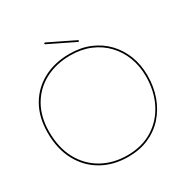

<svg xmlns="http://www.w3.org/2000/svg" viewBox="-208 -1110 1251 1292"><g transform="rotate(-30 417.5 -463.5)"><path d="M421 10Q307 10 218.5 -40Q130 -90 80 -182.5Q30 -275 30 -401Q30 -521 80 -608Q130 -695 218.5 -742Q307 -789 421 -789Q509 -789 579.5 -759.5Q650 -730 700.5 -677Q751 -624 778 -553.5Q805 -483 805 -401Q805 -313 778 -238Q751 -163 700.5 -107Q650 -51 579.5 -20.5Q509 10 421 10ZM42 -401Q42 -278 90.5 -188.5Q139 -99 225 -50.5Q311 -2 421 -2Q535 -2 618.5 -54Q702 -106 747.5 -196.5Q793 -287 793 -401Q793 -481 767 -549Q741 -617 692 -668.5Q643 -720 574.5 -748.5Q506 -777 421 -777Q311 -777 225 -731.5Q139 -686 90.5 -601.5Q42 -517 42 -401ZM522 -834Q522 -830 519 -829Q516 -828 513 -829L314 -926Q310 -928 310 -932Q310 -936 313.5 -937Q317 -938 321 -936L518 -840Q522 -838 522 -834Z"/></g></svg>

Font: Moirai One
Style: Regular
Weight: 400
Designer: Jiyeon Park
Foundry: JAMO
Version: Version 1.000; ttfautohint (v1.8.4.7-5d5b);gftools[0.9.29]